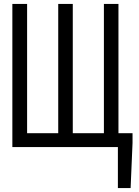

<svg xmlns="http://www.w3.org/2000/svg" viewBox="-20 -750 707 979"><path d="M584 -70.8H655.8V-21L646 209H581.1V0H43V-730H118.2V-70.8H276.9V-730H351.1V-70.8H509.8V-730H584Z"/></svg>

Font: Shanggu Mono N
Style: Regular
Weight: 350
Designer: GuiWonder
Version: Version 1.021